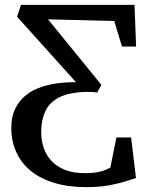

<svg xmlns="http://www.w3.org/2000/svg" viewBox="-20 -763 607 790"><path d="M335 7Q260.5 7 203 -10.5Q145.5 -28 106.2 -60.2Q67 -92.5 46.8 -137.5Q26.5 -182.5 26.5 -237Q26.5 -279 40 -310Q53.5 -341 77.8 -363.5Q102 -386 135.2 -399.5Q168.5 -413 208 -419Q228 -422 249.2 -423.5Q270.5 -425 292.5 -425L50 -694.5L66.5 -743H533.5L540 -571.5H482L450 -676.5L177.5 -683.5L231 -618L397 -414L380 -382Q369 -384 358.2 -384.5Q347.5 -385 335.5 -385Q263 -383 222.5 -361.8Q182 -340.5 165.8 -304Q149.5 -267.5 149.5 -219.5Q149.5 -185 160 -154.2Q170.5 -123.5 192.5 -100.2Q214.5 -77 248.2 -63.8Q282 -50.5 328.5 -50.5Q363 -50.5 384.8 -55.2Q406.5 -60 418.2 -65.5Q430 -71 434 -73.5L459 -197.5H519.5L539.5 -30.5Q525.5 -26.5 497.5 -17.2Q469.5 -8 428.5 -0.5Q387.5 7 335 7Z"/></svg>

Font: Merriweather 20pt
Style: Regular
Weight: 400
Version: Version 2.100